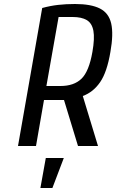

<svg xmlns="http://www.w3.org/2000/svg" viewBox="-20 -730 581 960"><path d="M70 0 191 -690Q231 -701 270.5 -705.5Q310 -710 355 -710Q435 -710 479.5 -687.5Q524 -665 536 -612.5Q548 -560 532 -470Q515 -369 480.5 -319Q446 -269 394 -250L470 0H370L300 -230H200L160 0ZM212 -300H282Q350 -300 387.5 -336.5Q425 -373 442 -470Q454 -538 447 -576Q440 -614 414 -629.5Q388 -645 343 -645H273ZM182 210 209 60H299L242 210Z"/></svg>

Font: Cuprum
Style: Italic
Weight: 400
Italic angle: -10°
Designer: Jovanny Lemonad
Foundry: Jovanny Lemonad
Version: Version 3.000